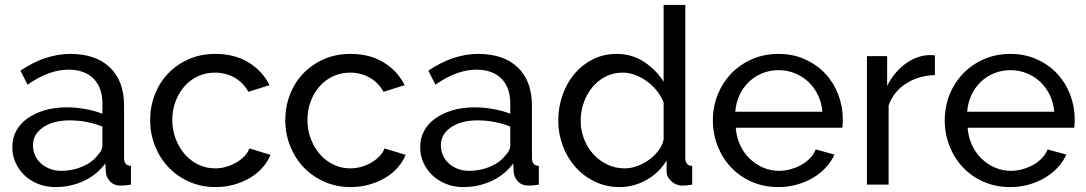

<svg xmlns="http://www.w3.org/2000/svg" viewBox="-20 -750 4413 780"><path d="M205 10Q168 10 136 -2.5Q104 -15 80.5 -37Q57 -59 43.5 -88.5Q30 -118 30 -153Q30 -189 46 -218.5Q62 -248 91.5 -269Q121 -290 161.5 -302Q202 -314 250 -314Q288 -314 327 -307Q366 -300 396 -288V-330Q396 -394 360 -430.5Q324 -467 258 -467Q179 -467 92 -406L63 -463Q164 -531 266 -531Q369 -531 426.5 -476Q484 -421 484 -321V-108Q484 -77 512 -76V0Q498 2 489 3Q480 4 470 4Q444 4 428.5 -11.5Q413 -27 410 -49L408 -86Q373 -39 319.5 -14.5Q266 10 205 10ZM228 -56Q275 -56 315.5 -73.5Q356 -91 377 -120Q396 -139 396 -159V-236Q332 -261 263 -261Q197 -261 155.5 -233Q114 -205 114 -160Q114 -138 122.5 -119Q131 -100 146.5 -86Q162 -72 183 -64Q204 -56 228 -56Z M590 -262Q590 -317 609 -366Q628 -415 663 -451.5Q698 -488 746.5 -509.5Q795 -531 855 -531Q933 -531 989.5 -496.5Q1046 -462 1075 -404L989 -377Q969 -414 933 -434.5Q897 -455 853 -455Q817 -455 785 -440.5Q753 -426 730 -400Q707 -374 693.5 -339Q680 -304 680 -262Q680 -221 694 -185Q708 -149 731.5 -122.5Q755 -96 786.5 -81Q818 -66 854 -66Q877 -66 899.5 -72.5Q922 -79 940.5 -90Q959 -101 973 -115.5Q987 -130 993 -147L1079 -121Q1067 -92 1045.5 -68Q1024 -44 995 -27Q966 -10 930.5 0Q895 10 856 10Q797 10 748 -12Q699 -34 664 -71Q629 -108 609.5 -157.5Q590 -207 590 -262Z M1139 -262Q1139 -317 1158 -366Q1177 -415 1212 -451.5Q1247 -488 1295.5 -509.5Q1344 -531 1404 -531Q1482 -531 1538.5 -496.5Q1595 -462 1624 -404L1538 -377Q1518 -414 1482 -434.5Q1446 -455 1402 -455Q1366 -455 1334 -440.5Q1302 -426 1279 -400Q1256 -374 1242.5 -339Q1229 -304 1229 -262Q1229 -221 1243 -185Q1257 -149 1280.5 -122.5Q1304 -96 1335.5 -81Q1367 -66 1403 -66Q1426 -66 1448.5 -72.5Q1471 -79 1489.5 -90Q1508 -101 1522 -115.5Q1536 -130 1542 -147L1628 -121Q1616 -92 1594.5 -68Q1573 -44 1544 -27Q1515 -10 1479.5 0Q1444 10 1405 10Q1346 10 1297 -12Q1248 -34 1213 -71Q1178 -108 1158.5 -157.5Q1139 -207 1139 -262Z M1862 10Q1825 10 1793 -2.5Q1761 -15 1737.5 -37Q1714 -59 1700.5 -88.5Q1687 -118 1687 -153Q1687 -189 1703 -218.5Q1719 -248 1748.5 -269Q1778 -290 1818.5 -302Q1859 -314 1907 -314Q1945 -314 1984 -307Q2023 -300 2053 -288V-330Q2053 -394 2017 -430.5Q1981 -467 1915 -467Q1836 -467 1749 -406L1720 -463Q1821 -531 1923 -531Q2026 -531 2083.5 -476Q2141 -421 2141 -321V-108Q2141 -77 2169 -76V0Q2155 2 2146 3Q2137 4 2127 4Q2101 4 2085.5 -11.5Q2070 -27 2067 -49L2065 -86Q2030 -39 1976.5 -14.5Q1923 10 1862 10ZM1885 -56Q1932 -56 1972.5 -73.5Q2013 -91 2034 -120Q2053 -139 2053 -159V-236Q1989 -261 1920 -261Q1854 -261 1812.5 -233Q1771 -205 1771 -160Q1771 -138 1779.5 -119Q1788 -100 1803.5 -86Q1819 -72 1840 -64Q1861 -56 1885 -56Z M2497 10Q2443 10 2397 -12Q2351 -34 2318 -71Q2285 -108 2266.5 -157Q2248 -206 2248 -260Q2248 -315 2265.5 -364.5Q2283 -414 2314.5 -451Q2346 -488 2389.5 -509.5Q2433 -531 2485 -531Q2548 -531 2597.5 -498Q2647 -465 2676 -418V-730H2764V-108Q2764 -77 2792 -76V0Q2778 2 2769.5 3Q2761 4 2753 4Q2727 4 2707.5 -13.5Q2688 -31 2688 -54V-98Q2657 -47 2605.5 -18.5Q2554 10 2497 10ZM2518 -66Q2542 -66 2567.5 -75Q2593 -84 2615.5 -100Q2638 -116 2654.5 -137.5Q2671 -159 2676 -183V-333Q2667 -358 2649 -380.5Q2631 -403 2608.5 -419.5Q2586 -436 2560.5 -445.5Q2535 -455 2510 -455Q2471 -455 2439.5 -438.5Q2408 -422 2385.5 -394.5Q2363 -367 2351 -331.5Q2339 -296 2339 -259Q2339 -220 2353 -184.5Q2367 -149 2391 -123Q2415 -97 2447.5 -81.5Q2480 -66 2518 -66Z M3142 10Q3083 10 3034 -11.5Q2985 -33 2950 -70Q2915 -107 2895.5 -156.5Q2876 -206 2876 -261Q2876 -316 2895.5 -365Q2915 -414 2950.5 -451Q2986 -488 3035 -509.5Q3084 -531 3143 -531Q3202 -531 3250.5 -509Q3299 -487 3333 -450.5Q3367 -414 3385.5 -365.5Q3404 -317 3404 -265Q3404 -254 3403.5 -245Q3403 -236 3402 -231H2969Q2972 -192 2987 -160Q3002 -128 3026 -105Q3050 -82 3080.5 -69Q3111 -56 3145 -56Q3169 -56 3192 -62.5Q3215 -69 3235 -80Q3255 -91 3270.5 -107Q3286 -123 3294 -143L3370 -122Q3357 -93 3334.5 -69Q3312 -45 3282.5 -27.5Q3253 -10 3217 0Q3181 10 3142 10ZM3321 -296Q3318 -333 3302.5 -364.5Q3287 -396 3263.5 -418Q3240 -440 3209 -452.5Q3178 -465 3143 -465Q3108 -465 3077 -452.5Q3046 -440 3022.5 -417.5Q2999 -395 2984.5 -364Q2970 -333 2967 -296Z M3778 -445Q3712 -443 3661.5 -411Q3611 -379 3590 -322V0H3502V-522H3584V-401Q3611 -455 3655 -488.5Q3699 -522 3749 -526Q3759 -526 3766 -526Q3773 -526 3778 -525Z M4084 10Q4025 10 3976 -11.5Q3927 -33 3892 -70Q3857 -107 3837.5 -156.5Q3818 -206 3818 -261Q3818 -316 3837.5 -365Q3857 -414 3892.5 -451Q3928 -488 3977 -509.5Q4026 -531 4085 -531Q4144 -531 4192.5 -509Q4241 -487 4275 -450.5Q4309 -414 4327.5 -365.5Q4346 -317 4346 -265Q4346 -254 4345.5 -245Q4345 -236 4344 -231H3911Q3914 -192 3929 -160Q3944 -128 3968 -105Q3992 -82 4022.5 -69Q4053 -56 4087 -56Q4111 -56 4134 -62.5Q4157 -69 4177 -80Q4197 -91 4212.5 -107Q4228 -123 4236 -143L4312 -122Q4299 -93 4276.5 -69Q4254 -45 4224.5 -27.5Q4195 -10 4159 0Q4123 10 4084 10ZM4263 -296Q4260 -333 4244.5 -364.5Q4229 -396 4205.5 -418Q4182 -440 4151 -452.5Q4120 -465 4085 -465Q4050 -465 4019 -452.5Q3988 -440 3964.5 -417.5Q3941 -395 3926.5 -364Q3912 -333 3909 -296Z"/></svg>

Font: PTCRaleway Medium
Style: Regular
Weight: 500
Designer: Matt McInerney, Pablo Impallari, Rodrigo Fuenzalida
Foundry: Matt McInerney, Pablo Impallari, Rodrigo Fuenzalida
Version: Version 3.000g; ttfautohint (v1.5) -l 8 -r 28 -G 28 -x 14 -D